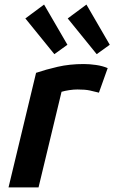

<svg xmlns="http://www.w3.org/2000/svg" viewBox="-20 -813 496 833"><path d="M17 0 136.5 -497Q178.2 -511.2 230.1 -523.2Q282 -535.2 343.8 -535.2Q368.2 -535.2 396.8 -531.1Q425.2 -527 447.2 -517.5L409.2 -411Q389.2 -416.2 369.6 -420.5Q350 -424.8 316 -424.8Q299.2 -424.8 280.2 -421.9Q261.2 -419 247 -414.8L147.2 0ZM399.5 -578 273.8 -733 355 -793.2 456.2 -618.8ZM215.8 -578 90 -733 171.2 -793.2 272.5 -618.8Z"/></svg>

Font: Ubuntu Sans
Style: Italic
Weight: 400
Italic angle: -13.5°
Designer: Dalton Maag Ltd
Foundry: Dalton Maag Ltd
Version: Version 1.006